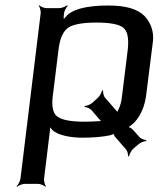

<svg xmlns="http://www.w3.org/2000/svg" viewBox="-20 -515 619 732"><path d="M293 10C334 10 369 7 399 1C403 0 414 -4 416 -6L413 -8C412 -5 416 3 418 6L459 53C466 60 469 74 468 81H472C473 74 480 60 487 53L508 35C516 28 530 23 537 23L538 19C531 19 517 14 511 7L489 -18C483 -25 470 -33 464 -32L463 -28C471 -29 486 -42 493 -49C517 -75 533 -112 538 -158L563 -357C567 -394 556 -427 531 -454C504 -481 459 -494 394 -494C307 -494 252 -479 229 -449C227 -445 220 -442 219 -438L223 -437C224 -441 222 -448 223 -453L224 -464C225 -473 233 -488 238 -492L236 -495C230 -490 215 -484 206 -484H157C148 -484 134 -490 130 -495L128 -493C132 -488 136 -473 135 -464L58 166C57 175 49 190 43 195L45 197C50 192 66 186 75 186H125C134 186 148 192 153 197L155 195C151 190 147 175 148 166L170 -14C171 -22 171 -33 170 -39L166 -37C168 -32 175 -24 180 -19C202 2 254 10 293 10ZM445 -147C443 -127 438 -110 431 -96C428 -92 425 -85 426 -82H430C430 -86 424 -92 422 -95L381 -142C375 -148 372 -163 373 -170H369C368 -163 360 -148 353 -142L332 -123C324 -116 310 -111 303 -111L302 -107C309 -107 323 -102 329 -95L359 -60C362 -57 367 -51 371 -49L373 -53C369 -54 362 -54 357 -53C340 -52 322 -51 302 -51C253 -51 219 -57 201 -69C183 -80 176 -106 181 -147L203 -325C208 -370 222 -398 242 -411C263 -423 298 -429 348 -429C397 -429 431 -423 448 -411C466 -398 472 -370 467 -325L445 -147Z"/></svg>

Font: Gamestation Storm Oblique 
Style: Italic
Weight: 400
Designer: Jonas Hecksher
Foundry: Jonas Hecksher, Playtypeª, e-types AS
Version: Version 1.003